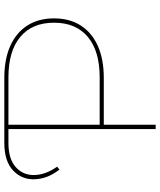

<svg xmlns="http://www.w3.org/2000/svg" viewBox="54 -794 740 888"><g transform="rotate(-90 424.0 -350.0)"><path d="M271 -700H508Q594 -700 655.5 -672.5Q717 -645 750 -593.5Q783 -542 783 -470Q783 -398 750 -346.5Q717 -295 655.5 -267.5Q594 -240 508 -240H282L291 -249V0H271ZM282 -259H510Q632 -259 697.5 -314Q763 -369 763 -470Q763 -571 697.5 -626Q632 -681 510 -681H282L291 -689V-251ZM207 -700H276V-681H206Q133 -681 95 -647Q57 -613 58.5 -560.5Q60 -508 97 -456L84 -445Q42 -497 39 -557.5Q36 -618 79 -659Q122 -700 207 -700Z"/></g></svg>

Font: iiserrat Thin
Style: Regular
Weight: 100
Designer: Akira Ohta
Foundry: Akira Ohta
Version: Version 1.200;Glyphs 3.3.1 (3343)